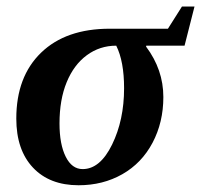

<svg xmlns="http://www.w3.org/2000/svg" viewBox="-20 -545 602 575"><path d="M227.5 -38.6Q279.8 -38.6 315.7 -112.1Q351.6 -185.5 351.6 -280.8Q351.6 -361.3 328.1 -408.2Q278.8 -408.2 240 -379.6Q201.2 -351.1 179.7 -298.8Q158.2 -246.6 158.2 -175.3Q158.2 -112.8 176.8 -75.7Q195.3 -38.6 227.5 -38.6ZM418 -408.2 417.5 -405.3Q469.2 -336.4 469.2 -254.4Q469.2 -178.7 436.8 -117.4Q404.3 -56.2 346.2 -23.2Q288.1 9.8 215.3 9.8Q128.4 9.8 78.6 -43.2Q28.8 -96.2 28.8 -189.9Q28.8 -315.4 103 -387.2Q177.2 -459 308.6 -459H482.9L524.9 -525.4H562.5L532.7 -408.2Z"/></svg>

Font: Liberation Serif
Style: Bold Italic
Weight: 700
Italic angle: -16.333°
Designer: Steve Matteson
Foundry: Ascender Corporation
Version: Version 2.1.5